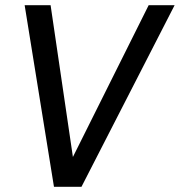

<svg xmlns="http://www.w3.org/2000/svg" viewBox="-20 -720 693 740"><path d="M653 -700 294 0H188L75 -700H175L261 -115L553 -700Z"/></svg>

Font: Cabin
Style: Italic
Weight: 400
Designer: Pablo Impallari
Foundry: Pablo Impallari. www.impallari.com Igino Marini. www.ikern.com
Version: Version 1.005